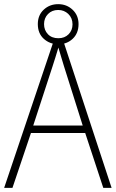

<svg xmlns="http://www.w3.org/2000/svg" viewBox="-20 -970 557 924"><path d="M477 -66 390 -330H129L40 -66H0L241 -781H282L517 -66ZM288 -651Q282 -671 275 -694Q268 -717 261 -741Q254 -718 247 -695Q240 -672 233 -651L140 -366H378ZM261 -757Q220 -757 191 -783Q162 -809 162 -854Q162 -897 190.5 -923.5Q219 -950 260 -950Q301 -950 329.5 -923Q358 -896 358 -854Q358 -810 330 -783.5Q302 -757 261 -757ZM261 -786Q291 -786 310 -805Q329 -824 329 -853Q329 -883 309 -902.5Q289 -922 260 -922Q230 -922 211 -902.5Q192 -883 192 -854Q192 -825 210.5 -805.5Q229 -786 261 -786Z"/></svg>

Font: Noto Sans Malayalam UI SemiCondensed ExtraLight
Style: Regular
Weight: 200
Width: 4
Designer: Jelle Bosma - Monotype Design Team
Foundry: Monotype Imaging Inc.
Version: Version 2.104; ttfautohint (v1.8.4.7-5d5b)